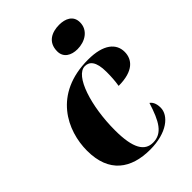

<svg xmlns="http://www.w3.org/2000/svg" viewBox="-228 -877 988 988"><g transform="rotate(-45 265.5 -383.0)"><path d="M369 -620C424 -620 476 -651 476 -709C476 -758 435 -776 391 -776C339 -776 287 -754 287 -686C287 -641 324 -620 369 -620ZM268 10C391 10 459 -48 459 -105C459 -139 446 -156 435 -163C403 -61 372 -5 304 -5C244 -5 210 -56 210 -189C210 -363 263 -532 334 -532C366 -532 392 -509 392 -432C392 -397 390 -367 385 -337C494 -337 531 -385 531 -439C531 -499 482 -544 369 -544C118 -544 34 -360 34 -216C34 -55 131 10 268 10Z"/></g></svg>

Font: Noto Serif Display SemiCondensed Black
Style: Italic
Weight: 900
Width: 4
Italic angle: -12°
Designer: Monotype Design Team
Foundry: Monotype Imaging Inc.
Version: Version 2.009